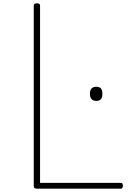

<svg xmlns="http://www.w3.org/2000/svg" viewBox="-20 -1135 789 1155"><path d="M202 0Q183 0 183 -15V-1100Q183 -1108 187.5 -1111.5Q192 -1115 202 -1115Q213 -1115 217 -1111.5Q221 -1108 221 -1100V-35H708Q713 -35 716 -31Q719 -27 719 -18Q719 -8 716 -4Q713 0 708 0ZM560 -528Q541 -528 531 -538.5Q521 -549 521 -571Q521 -593 531 -603Q541 -613 560 -613Q578 -613 587 -603Q596 -593 596 -571Q596 -549 587 -538.5Q578 -528 560 -528Z"/></svg>

Font: Playwrite FR Moderne Thin
Style: Regular
Weight: 250
Version: Version 1.002